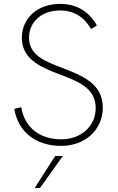

<svg xmlns="http://www.w3.org/2000/svg" viewBox="-20 -724 592 962"><path d="M286.5 7C406.5 7 495 -73.5 495 -185C495 -299.5 402 -342 296.5 -382C202.5 -417.5 125.5 -448 125.5 -535.5C125.5 -613.5 187.5 -671.5 280.5 -671.5C350.5 -671.5 401.5 -639 436.5 -578.5L465.5 -596.5C426 -666.5 363.5 -704.5 281.5 -704.5C166.5 -704.5 89.5 -632 89.5 -535C89.5 -431.5 174.5 -391 274.5 -353C371 -316.5 459.5 -283.5 459.5 -182.5C459.5 -91.5 385.5 -26 287.5 -26C178.5 -26 103.5 -85 86.5 -187L51.5 -178.5C70.5 -64.5 157.5 7 286.5 7ZM154 217.5H180.5L295 57.5H256.5Z"/></svg>

Font: HK Grotesk ExtraLight
Style: Regular
Weight: 200
Designer: Alfredo Marco Pradil
Foundry: Hanken Design Co.
Version: Version 3.001;FEAKit 1.0